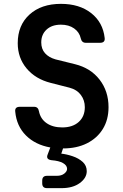

<svg xmlns="http://www.w3.org/2000/svg" viewBox="-20 -760 640 996"><path d="M224 216Q199 216 199 191V177Q199 152 224 152H275Q299 152 313.5 140.5Q328 129 328 116Q328 98 307 86Q286 74 247 71Q217 67 227 42L241 5Q163 -9 114.5 -57.5Q66 -106 59 -181Q56 -206 83 -206H157Q178 -206 182 -183Q190 -143 222 -121Q254 -99 303 -99Q357 -99 388.5 -127.5Q420 -156 420 -204Q420 -240 399.5 -267.5Q379 -295 341 -305L243 -330Q164 -350 118 -405Q72 -460 72 -536Q72 -629 133 -684.5Q194 -740 296 -740Q392 -740 453 -692Q514 -644 523 -563Q526 -538 499 -538H425Q404 -538 399 -561Q392 -593 364.5 -612.5Q337 -632 296 -632Q249 -632 221.5 -606.5Q194 -581 194 -540Q194 -506 213.5 -484Q233 -462 268 -452L369 -427Q450 -407 496.5 -347Q543 -287 543 -204Q543 -139 513.5 -91Q484 -43 431 -16.5Q378 10 307 10L298 37Q326 40 357 50.5Q388 61 409 80Q430 99 430 128Q430 163 394 189.5Q358 216 299 216Z"/></svg>

Font: Pitagon Sans Mono
Style: Bold
Weight: 700
Monospace: yes
Designer: Travis Tran
Foundry: Pitagon
Version: Version 1.001; ttfautohint (v1.8.4.7-5d5b);gftools[0.9.26]